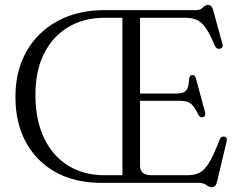

<svg xmlns="http://www.w3.org/2000/svg" viewBox="-20 -741 976 778"><path d="M400.5 -700H775Q791.5 -700 802 -710.5Q812.5 -721 823.5 -721Q838 -721 843.5 -701L881.5 -562.5Q886 -546.5 871 -543.5Q857 -540.5 850 -557Q829.5 -606 812 -630Q794.5 -654 775 -661.5Q755.5 -669 729 -669H547.5V-362H694.5Q723.5 -362 734.2 -374.2Q745 -386.5 746 -419.5Q747.5 -435.5 758 -437Q770 -439 774 -423L811 -286Q815 -269.5 802.5 -266Q791 -262.5 783.5 -276.5Q768 -309 753.5 -320.8Q739 -332.5 710.5 -332.5H547.5V-68.5Q547.5 -31 594 -31H740Q768 -31 788.5 -41.2Q809 -51.5 827.8 -82.5Q846.5 -113.5 870 -175.5Q876 -189.5 888 -187.5Q902.5 -185.5 898 -166.5L859 -3Q854 17.5 838.5 17.5Q827 17.5 815.8 8.8Q804.5 0 786 0H391Q284 0 205.8 -43.2Q127.5 -86.5 85 -164.8Q42.5 -243 42.5 -348.5Q42.5 -453.5 87.2 -532.5Q132 -611.5 212.8 -655.5Q293.5 -699.5 400.5 -700ZM123.5 -357.5Q123.5 -255 158.5 -181.8Q193.5 -108.5 256.5 -69.8Q319.5 -31 402.5 -31H476V-669H404Q319.5 -669 256.5 -631.2Q193.5 -593.5 158.5 -523.8Q123.5 -454 123.5 -357.5Z"/></svg>

Font: Fraunces 72pt Soft Light
Style: Regular
Weight: 300
Version: Version 1.000;[b76b70a41]